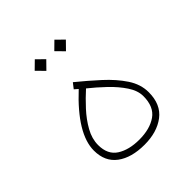

<svg xmlns="http://www.w3.org/2000/svg" viewBox="-153 -641 744 744"><g transform="rotate(-45 218.5 -269.5)"><path d="M190.4 -335.4 175.8 -348.1 192.9 -370.1Q237.3 -334 278.8 -296.1Q320.3 -258.3 346.9 -218.3Q373.5 -178.2 373.5 -134.8Q373.5 -67.9 330.1 -34.9Q286.6 -2 218.3 -2Q147 -2 105 -33.2Q63 -64.5 63 -125Q63 -216.8 190.4 -335.4ZM348.1 -138.7Q348.1 -168.9 327.1 -200.4Q306.2 -231.9 274.7 -262Q243.2 -292 211.9 -316.9Q184.6 -292.5 156.2 -261.7Q127.9 -231 108.9 -197Q89.8 -163.1 89.8 -128.4Q89.8 -76.2 125.7 -53.2Q161.6 -30.3 217.8 -30.3Q275.9 -30.3 312 -55.4Q348.1 -80.6 348.1 -138.7ZM258.8 -537.1 290.5 -505.9 258.8 -473.6 227.1 -505.9ZM151.4 -537.1 183.1 -505.9 151.4 -473.6 119.6 -505.9Z"/></g></svg>

Font: Vazirmatn UI NL Thin
Style: Regular
Weight: 100
Designer: Saber Rastikerdar
Foundry: Saber Rastikerdar
Version: Version 33.003